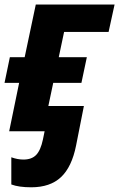

<svg xmlns="http://www.w3.org/2000/svg" viewBox="-21 -566 515 828"><path d="M61.5 -208.5H-1.5L21.5 -319.3H85.4L133.3 -546.4H473.1L447.3 -428.2H255.4L232.4 -319.3H353.5L330.1 -208.5H208.5L187.5 -108.9H340.8L307.1 61.5Q288.6 154.3 241.9 198Q195.3 241.7 113.8 241.7Q60.1 241.7 27.8 229.5V112.3Q54.7 122.1 80.1 122.1Q115.7 122.1 135 102.1Q154.3 82 164.1 35.6L171.4 0H18.6Z"/></svg>

Font: Viking Open Sans
Style: Bold Italic
Weight: 700
Italic angle: -12°
Foundry: Ascender Corporation
Version: Version 2.000